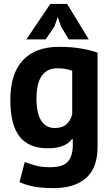

<svg xmlns="http://www.w3.org/2000/svg" viewBox="-20 -752 576 984"><path d="M480 0Q480 109 421 160.5Q362 212 256 212Q184 212 142.5 202Q101 192 80 181L107 78Q130 87 160.5 96Q191 105 236 105Q304 105 328.5 75.5Q353 46 353 -7V-39H349Q314 8 225 8Q128 8 80.5 -52Q33 -112 33 -240Q33 -374 97 -443Q161 -512 283 -512Q347 -512 397.5 -503Q448 -494 480 -482ZM260 -96Q298 -96 318.5 -113Q339 -130 350 -164V-389Q319 -402 273 -402Q223 -402 195 -364.5Q167 -327 167 -245Q167 -172 191 -134Q215 -96 260 -96ZM238 -732H324L435 -550H332L293 -616L276 -665L259 -616L214 -550H115Z"/></svg>

Font: PTSans
Style: Bold
Weight: 700
Designer: A.Korolkova, O.Umpeleva, V.Yefimov
Foundry: ParaType Ltd
Version: Version 2.003W OFL